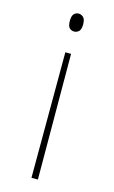

<svg xmlns="http://www.w3.org/2000/svg" viewBox="-113 -587 478 808"><g transform="rotate(15 125.5 -182.5)"><path d="M138 -370 140 177H112L113 -370ZM125 -542Q137 -542 146 -533.5Q155 -525 155 -503Q155 -480 146 -472Q137 -464 125 -464Q114 -464 105.5 -472Q97 -480 97 -503Q97 -525 105.5 -533.5Q114 -542 125 -542Z"/></g></svg>

Font: Noto Serif Ethiopic SemiCondensed Thin
Style: Regular
Weight: 100
Width: 4
Designer: Monotype Design Team
Foundry: Monotype Imaging Inc.
Version: Version 2.102; ttfautohint (v1.8.4.7-5d5b)